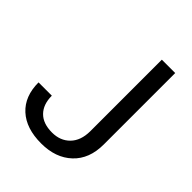

<svg xmlns="http://www.w3.org/2000/svg" viewBox="-202 -829 957 957"><g transform="rotate(45 276.0 -350.5)"><path d="M380.4 -710.9H474.6V-207.5Q474.6 -105.5 413.3 -47.9Q352.1 9.8 250 9.8Q144 9.8 85 -44.4Q25.9 -98.6 25.9 -196.3H119.6Q119.6 -135.3 153.1 -101.1Q186.5 -66.9 250 -66.9Q308.1 -66.9 344 -103.5Q379.9 -140.1 380.4 -206.1Z"/></g></svg>

Font: Roboto
Style: Regular
Weight: 400
Designer: Google
Version: Version 2.001047; 2015